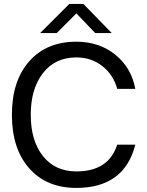

<svg xmlns="http://www.w3.org/2000/svg" viewBox="-20 -922 728 954"><path d="M359.4 11.7Q210.9 11.7 125 -85.9Q39.1 -183.6 39.1 -351.6Q39.1 -519.5 125 -617.2Q210.9 -714.8 359.4 -714.8Q472.7 -714.8 552.7 -650.4Q632.8 -585.9 652.3 -480.5H562.5Q543 -550.8 488.3 -593.8Q433.6 -636.7 359.4 -636.7Q253.9 -636.7 193.4 -558.6Q132.8 -480.5 132.8 -351.6Q132.8 -222.7 193.4 -146.5Q253.9 -70.3 359.4 -70.3Q519.5 -70.3 562.5 -203.1H652.3Q597.7 11.7 359.4 11.7ZM394.5 -902.3 535.2 -757.8H453.1L359.4 -855.5L261.7 -757.8H179.7L324.2 -902.3Z"/></svg>

Font: 和音 by 宁静之雨，公众号njzyshare
Style: Regular
Weight: 400
Designer: Steve Matteson
Foundry: Ascender Corporation
Version: Version 6.00;June 8, 2018;FontCreator 11.0.0.2388 32-bit